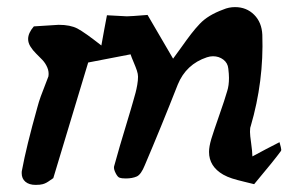

<svg xmlns="http://www.w3.org/2000/svg" viewBox="-20 -520 859 540"><path d="M689.9 -80.1Q689.5 -95.2 686.3 -117.7Q683.1 -140.1 683.1 -148.9Q683.1 -161.1 685.1 -165Q722.2 -291.5 717.8 -421.9Q716.3 -457 694.8 -478.5Q673.3 -500 641.1 -500Q623.5 -500 607.9 -493.2Q564.9 -477.5 542 -453.1Q529.8 -440.4 517.6 -424.6Q505.4 -408.7 490.2 -387.2Q475.1 -365.7 466.8 -355L395 -478Q347.2 -474.1 336.9 -474.1Q332 -474.1 280.8 -477.1Q278.8 -467.3 273.4 -438Q268.1 -408.7 265.1 -392.1Q217.8 -429.2 197.8 -439.7Q177.7 -450.2 145 -450.2Q142.1 -450.2 75.2 -445.8Q59.1 -427.2 59.1 -410.2Q59.1 -399.4 65.7 -388.9Q72.3 -378.4 81.3 -369.6Q90.3 -360.8 99.1 -351.6Q107.9 -342.3 113 -330.3Q118.2 -318.4 116.2 -305.2Q113.8 -298.3 107.2 -281.7Q100.6 -265.1 94.7 -249Q88.9 -232.9 85 -217.8Q53.7 -106 42 -42Q41 -39.1 41 -33.2Q41 -17.6 51.5 -8.8Q62 0 80.1 0Q93.3 0 100.1 -2Q105.5 -3.4 110.8 -6.3Q116.2 -9.3 122.1 -13.7Q127.9 -18.1 129.9 -19L228 -344.2L347.2 -367.2Q350.1 -358.4 356 -344.7Q361.8 -331.1 365 -321.5Q368.2 -312 368.2 -304.2Q368.2 -293.9 366 -281.2Q363.8 -268.6 361.3 -259.3Q358.9 -250 354.5 -235.1Q350.1 -220.2 348.1 -212.9Q309.6 -85.9 300.8 -51.8Q299.3 -44.9 305.2 -33.2Q311 -21.5 316.9 -20Q321.8 -18.1 334 -18.1Q352.1 -18.1 365.2 -23.9Q377 -29.8 387.2 -55.2Q432.6 -161.6 480 -282.2Q503.4 -339.4 562 -358.9Q570.8 -361.8 579.1 -361.8Q595.7 -361.8 608.2 -352.3Q620.6 -342.8 622.1 -327.1Q624 -311.5 624 -300.8Q624 -279.3 619.1 -264.2Q612.3 -240.2 596.4 -195.1Q580.6 -149.9 574.2 -128.9Q567.9 -107.4 567.9 -92.8Q567.9 -51.8 607.9 -28.8Q619.1 -22.5 632.8 -18.1Q646.5 -13.7 666.3 -9Q686 -4.4 694.8 -2Q752.9 -71.3 770 -95.2Q771 -96.2 771 -99.1Q771 -103 766.1 -120.1Q729.5 -101.6 689.9 -80.1Z"/></svg>

Font: Sonetni venez Italic
Style: Regular
Weight: 400
Italic angle: -14°
Designer: Alja Herlah
Foundry: Type Salon
Version: Version 1.000;hotconv 1.0.109;makeotfexe 2.5.65596